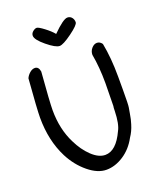

<svg xmlns="http://www.w3.org/2000/svg" viewBox="-155 -949 861 1043"><g transform="rotate(-20 275.0 -427.5)"><path d="M360 -850Q376 -850 385.5 -838Q395 -826 394.5 -810.5Q394 -795 342 -757Q290 -719 269 -719Q246 -719 198 -758.5Q150 -798 150 -821Q150 -835 162.5 -845Q175 -855 185 -854.5Q195 -854 225.5 -831Q256 -808 273 -787Q336 -850 360 -850ZM493 -649Q510 -562 510 -454V-378Q510 -292 507 -276.5Q504 -261 501 -242Q498 -223 495.5 -213Q493 -203 488 -186Q477 -149 457 -120Q427 -64 378 -32Q329 0 278.5 0Q228 0 174.5 -44Q121 -88 87 -154Q35 -256 35 -389Q35 -436 49 -612Q56 -628 70.5 -640.5Q85 -653 100 -653Q122 -653 127 -623Q113 -450 113 -404Q113 -294 156 -209Q183 -153 222.5 -115.5Q262 -78 300 -78Q363 -78 408 -176Q427 -210 429 -285Q429 -305 431 -313L433 -445Q433 -537 419 -613Q419 -634 433 -650Q447 -666 464 -666Q481 -666 493 -649Z"/></g></svg>

Font: Patrick Hand SC
Style: Regular
Weight: 400
Designer: Patrick Wagesreiter
Foundry: Patrick Wagesreiter
Version: Version 1.003;PS 001.003;hotconv 1.0.70;makeotf.lib2.5.58329